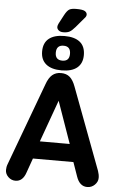

<svg xmlns="http://www.w3.org/2000/svg" viewBox="-63 -1010 655 1063"><g transform="rotate(5 264.5 -478.5)"><path d="M375 -121 402 -44Q420 10 463 10Q487 10 504.5 -7Q522 -24 522 -46Q522 -64 515 -84L345 -537Q332 -573 313 -589.5Q294 -606 264 -606Q235 -606 215.5 -589.5Q196 -573 183 -536L14 -80Q10 -70 8.5 -61.5Q7 -53 7 -45Q7 -23 24 -6.5Q41 10 64 10Q105 10 122 -42L150 -121ZM346 -219H180L264 -452ZM265 -812Q209 -812 179 -788Q149 -764 149 -716Q149 -670 179 -645.5Q209 -621 265 -621Q322 -621 351.5 -645.5Q381 -670 381 -716Q381 -764 351.5 -788Q322 -812 265 -812ZM265 -758Q304 -758 304 -716Q304 -675 265 -675Q225 -675 225 -716Q225 -758 265 -758ZM377 -940Q377 -952 365 -959.5Q353 -967 317 -967Q290 -967 278 -959.5Q266 -952 253 -928L227 -879Q224 -873 222.5 -868Q221 -863 221 -859Q221 -848 230.5 -840Q240 -832 256 -832Q278 -832 291 -839Q304 -846 322 -867L366 -919Q377 -930 377 -940Z"/></g></svg>

Font: Beiruti
Style: Bold
Weight: 700
Designer: Arlette Boutros
Foundry: Boutros
Version: Version 1.41